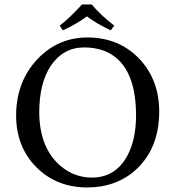

<svg xmlns="http://www.w3.org/2000/svg" viewBox="-20 -825 781 855"><path d="M388.2 -805.2Q429.7 -756.3 488.8 -710.9L473.1 -689.9Q411.1 -718.8 367.2 -752Q316.4 -715.3 259.8 -689.9L246.1 -710.9Q289.6 -744.1 345.2 -805.2ZM355 -613.8Q261.2 -613.8 205.6 -531.2Q155.3 -454.6 154.8 -327.1Q154.8 -165.5 252 -84Q312.5 -34.2 389.2 -34.2Q495.6 -34.2 548.3 -133.8Q585.4 -204.6 585.9 -310.1Q585.9 -544.9 441.4 -599.6Q402.3 -613.8 355 -613.8ZM689 -329.1Q689 -165 585.9 -69.8Q498.5 9.3 369.1 9.8Q231.4 9.8 140.6 -81.5Q52.2 -171.9 51.8 -310.1Q51.8 -460.9 147 -562Q238.3 -657.7 368.2 -658.2Q511.2 -658.2 602.5 -561Q688.5 -468.3 689 -329.1Z"/></svg>

Font: Linux Biolinum O
Style: Regular
Weight: 400
Designer: Philipp H. Poll
Foundry: Philipp H. Poll
Version: Version 1.0.4